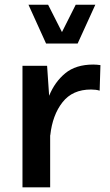

<svg xmlns="http://www.w3.org/2000/svg" viewBox="-20 -806 472 826"><path d="M76.7 0H195.8V-224.1H196.3C202.6 -282.2 220.2 -329.6 249 -366.2C277.8 -402.8 318.4 -420.9 371.6 -420.9C385.7 -420.9 398.4 -419.4 408.7 -416L412.1 -525.9C401.4 -527.3 391.1 -528.3 381.3 -528.3C331.1 -528.3 290.5 -515.6 260.7 -490.7C230.5 -465.8 207.5 -433.6 191.4 -394L182.6 -522.9H76.7ZM178.2 -618.7H314L390.1 -785.6H305.7L246.6 -668L187 -785.6H102.5Z"/></svg>

Font: Estedad SemiBold
Style: Regular
Weight: 600
Designer: Amin Abedi
Version: Version 7.3